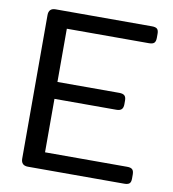

<svg xmlns="http://www.w3.org/2000/svg" viewBox="-78 -748 735 817"><g transform="rotate(10 289.5 -340.0)"><path d="M67 -30V-650Q67 -680 97 -680H513Q529 -680 535.5 -674Q542 -668 542 -653V-636Q542 -620 535.5 -613.5Q529 -607 513 -607H158V-377H425Q441 -377 448 -370.5Q455 -364 455 -349V-333Q455 -318 448 -311Q441 -304 425 -304H158V-73H513Q529 -73 535.5 -66.5Q542 -60 542 -44V-27Q542 -12 535.5 -6Q529 0 513 0H97Q67 0 67 -30Z"/></g></svg>

Font: Mitr Light
Style: Regular
Weight: 300
Designer: Thanarat Vachiruckul
Foundry: Cadson Demak
Version: Version 1.003